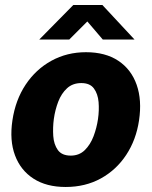

<svg xmlns="http://www.w3.org/2000/svg" viewBox="-20 -735 604 765"><path d="M241.5 10Q165 10 113.5 -23.2Q62 -56.5 39.8 -116Q17.5 -175.5 29.5 -255.5Q41.5 -336.5 82.2 -397.8Q123 -459 185 -493Q247 -527 322.5 -527Q400 -527 451.5 -492.8Q503 -458.5 524.5 -397.2Q546 -336 534 -255.5Q522.5 -178 483 -118Q443.5 -58 381.8 -24Q320 10 241.5 10ZM262 -115Q295.5 -115 317.8 -136.8Q340 -158.5 352.8 -192.2Q365.5 -226 370.5 -261Q375.5 -295.5 372.8 -328.2Q370 -361 354.2 -382.5Q338.5 -404 304 -404Q269.5 -404 247 -383.2Q224.5 -362.5 212 -329.8Q199.5 -297 194.5 -261Q190 -227 192.2 -193.2Q194.5 -159.5 210.5 -137.2Q226.5 -115 262 -115ZM136.5 -577.5 272 -715H388L516 -577.5H389.5L328 -649.5L256 -577.5Z"/></svg>

Font: Public Sans ExtraBold
Style: Italic
Weight: 800
Italic angle: -8°
Designer: The Public Sans project authors (U.S. Web Design System). Libre Franklin designed by Pablo Impallari and Rodrigo Fuenzal
Version: Version 1.007; ttfautohint (v1.8.1) -l 8 -r 50 -G 200 -x 14 